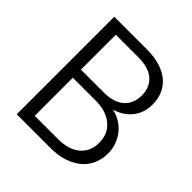

<svg xmlns="http://www.w3.org/2000/svg" viewBox="-188 -836 973 973"><g transform="rotate(45 298.5 -349.5)"><path d="M478 -194Q478 -257 433.5 -294.5Q389 -332 314 -332H150V-59H317Q393 -59 435.5 -95Q478 -131 478 -194ZM461 -516Q461 -573 423.5 -606.5Q386 -640 310 -640H150V-390H313Q385 -390 423 -423.5Q461 -457 461 -516ZM548 -187Q548 -148 533.5 -113.5Q519 -79 490.5 -54Q462 -29 419.5 -14.5Q377 0 322 0H80V-699H315Q370 -699 411 -685.5Q452 -672 479 -648Q506 -624 519 -592Q532 -560 532 -523Q532 -488 522 -461.5Q512 -435 494.5 -415Q477 -395 454.5 -381.5Q432 -368 407 -361Q436 -356 462 -340.5Q488 -325 507 -302Q526 -279 537 -249.5Q548 -220 548 -187Z"/></g></svg>

Font: SVN-Poppins Light
Style: Regular
Weight: 300
Designer: Ninad Kale (Devanagari), Jonny Pinhorn (Latin)
Foundry: Indian Type Foundry
Version: Version 3.002 2017; ttfautohint (v1.8.3)